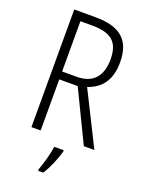

<svg xmlns="http://www.w3.org/2000/svg" viewBox="-171 -794 825 1095"><g transform="rotate(20 241.5 -246.5)"><path d="M212 -714H83V0H139V-310H251L401 0H465L303 -324C386 -351 432 -414 432 -519C432 -658 358 -714 212 -714ZM210 -663C325 -663 375 -623 375 -517C375 -409 320 -358 228 -358H139V-663ZM301 70V61H244C239 102 218 176 204 211V221H235C263 178 288 117 301 70Z"/></g></svg>

Font: Noto Sans Malayalam Condensed Light
Style: Regular
Weight: 300
Width: 3
Designer: Jelle Bosma - Monotype Design Team
Foundry: Monotype Imaging Inc.
Version: Version 2.104